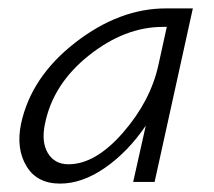

<svg xmlns="http://www.w3.org/2000/svg" viewBox="-20 -433 510 457"><path d="M375 -413H439L348 0H297L327 -134Q285 -72 230.5 -34Q176 4 123 4Q68 4 43 -37.5Q18 -79 30 -138Q54 -250 159 -331.5Q264 -413 375 -413ZM143 -42Q207 -42 272.5 -117Q338 -192 357 -278L377 -369H368Q277 -369 191.5 -301Q106 -233 87 -138Q78 -95 94 -68.5Q110 -42 143 -42Z"/></svg>

Font: EauTest Semilight
Style: Italic
Weight: 300
Italic angle: -12°
Designer: Christian Thalmann (Catharsis Fonts)
Version: Version 0.001;PS 000.001;hotconv 1.0.88;makeotf.lib2.5.64775